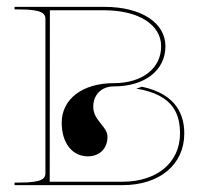

<svg xmlns="http://www.w3.org/2000/svg" viewBox="-20 -540 585 560"><path d="M312.5 -288C402.5 -288 462.5 -335 462.5 -405C462.5 -474 391.5 -520 284.5 -520H22.5V-512.5H37.5C103.5 -512.5 112.5 -500 112.5 -484.5V-35C112.5 -20.5 106 -7.5 37.5 -7.5H22.5V0H337.5C445.5 0 517.5 -60 517.5 -150.5C517.5 -200 498.5 -265 394 -287L377.5 -281.5C491.5 -263.5 505 -200 505 -150.5C505 -66 438 -10 337.5 -10H125L125.5 -510H284.5C384 -510 450 -468 450 -405C450 -340.5 395 -297.5 312 -297.5C221 -297.5 160 -251.5 160 -182C160 -123 190.5 -84 236.5 -84C270.5 -84 293.5 -107 293.5 -141C293.5 -172 252 -188 252 -228.5C252 -264 276 -288 312.5 -288Z"/></svg>

Font: ZnikomitNo24
Style: Regular
Weight: 500
Designer: gluk
Foundry: gluk
Version: Version 0.55